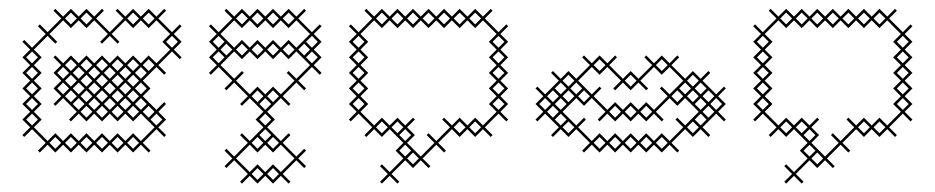

<svg xmlns="http://www.w3.org/2000/svg" viewBox="-20 -346 2147 441"><path d="M142.9 4.3 160.7 -13.6 178.6 4.3 196.4 -13.6 214.3 4.3 232.1 -13.6 250 4.3 267.9 -13.6 285.7 4.3 303.6 -13.6 321.4 4.3 325.7 0 307.9 -17.9 339.3 -49.3 357.1 -31.4 361.4 -35.7 343.6 -53.6 361.4 -71.4 343.6 -89.3 361.4 -107.1 357.1 -111.4 339.3 -93.6 307.9 -125 325.7 -142.9 307.9 -160.7 339.3 -192.1 357.1 -174.3 361.4 -178.6 343.6 -196.4 375 -227.9 392.9 -210 397.1 -214.3 379.3 -232.1 397.1 -250 379.3 -267.9 397.1 -285.7 392.9 -290 375 -272.1 343.6 -303.6 361.4 -321.4 357.1 -325.7 339.3 -307.9 321.4 -325.7 303.6 -307.9 285.7 -325.7 267.9 -307.9 250 -325.7 245.7 -321.4 263.6 -303.6 232.1 -272.1 200.7 -303.6 218.6 -321.4 214.3 -325.7 196.4 -307.9 178.6 -325.7 160.7 -307.9 142.9 -325.7 125 -307.9 107.1 -325.7 102.9 -321.4 120.7 -303.6 89.3 -272.1 71.4 -290 67.1 -285.7 85 -267.9 53.6 -236.4 35.7 -254.3 31.4 -250 49.3 -232.1 31.4 -214.3 49.3 -196.4 31.4 -178.6 49.3 -160.7 31.4 -142.9 49.3 -125 31.4 -107.1 49.3 -89.3 31.4 -71.4 49.3 -53.6 31.4 -35.7 35.7 -31.4 53.6 -49.3 85 -17.9 67.1 0 71.4 4.3 89.3 -13.6 107.1 4.3 125 -13.6ZM303.6 -85 335 -53.6 303.6 -22.1 285.7 -40 267.9 -22.1 250 -40 232.1 -22.1 214.3 -40 196.4 -22.1 178.6 -40 160.7 -22.1 142.9 -40 125 -22.1 107.1 -40 89.3 -22.1 57.9 -53.6 75.7 -71.4 57.9 -89.3 75.7 -107.1 57.9 -125 75.7 -142.9 57.9 -160.7 75.7 -178.6 57.9 -196.4 75.7 -214.3 57.9 -232.1 89.3 -263.6 107.1 -245.7 111.4 -250 93.6 -267.9 125 -299.3 142.9 -281.4 160.7 -299.3 178.6 -281.4 196.4 -299.3 227.9 -267.9 210 -250 214.3 -245.7 232.1 -263.6 250 -245.7 254.3 -250 236.4 -267.9 267.9 -299.3 285.7 -281.4 303.6 -299.3 321.4 -281.4 339.3 -299.3 370.7 -267.9 352.9 -250 370.7 -232.1 339.3 -200.7 321.4 -218.6 303.6 -200.7 285.7 -218.6 267.9 -200.7 250 -218.6 232.1 -200.7 214.3 -218.6 196.4 -200.7 178.6 -218.6 160.7 -200.7 142.9 -218.6 125 -200.7 107.1 -218.6 102.9 -214.3 120.7 -196.4 102.9 -178.6 120.7 -160.7 102.9 -142.9 120.7 -125 102.9 -107.1 107.1 -102.9 125 -120.7 156.4 -89.3 138.6 -71.4 142.9 -67.1 160.7 -85 178.6 -67.1 196.4 -85 214.3 -67.1 232.1 -85 250 -67.1 267.9 -85 285.7 -67.1ZM325.7 -71.4 339.3 -85 352.9 -71.4 339.3 -57.9ZM147.1 -107.1 160.7 -120.7 174.3 -107.1 160.7 -93.6ZM147.1 -142.9 160.7 -156.4 174.3 -142.9 160.7 -129.3ZM147.1 -178.6 160.7 -192.1 174.3 -178.6 160.7 -165ZM182.9 -178.6 196.4 -192.1 210 -178.6 196.4 -165ZM142.9 -174.3 156.4 -160.7 142.9 -147.1 129.3 -160.7ZM218.6 -178.6 232.1 -192.1 245.7 -178.6 232.1 -165ZM178.6 -174.3 192.1 -160.7 178.6 -147.1 165 -160.7ZM254.3 -178.6 267.9 -192.1 281.4 -178.6 267.9 -165ZM214.3 -174.3 227.9 -160.7 214.3 -147.1 200.7 -160.7ZM290 -178.6 303.6 -192.1 317.1 -178.6 303.6 -165ZM250 -174.3 263.6 -160.7 250 -147.1 236.4 -160.7ZM285.7 -174.3 299.3 -160.7 285.7 -147.1 272.1 -160.7ZM285.7 -138.6 299.3 -125 285.7 -111.4 272.1 -125ZM285.7 -102.9 299.3 -89.3 285.7 -75.7 272.1 -89.3ZM290 -107.1 303.6 -120.7 317.1 -107.1 303.6 -93.6ZM250 -102.9 263.6 -89.3 250 -75.7 236.4 -89.3ZM254.3 -107.1 267.9 -120.7 281.4 -107.1 267.9 -93.6ZM214.3 -102.9 227.9 -89.3 214.3 -75.7 200.7 -89.3ZM218.6 -107.1 232.1 -120.7 245.7 -107.1 232.1 -93.6ZM178.6 -102.9 192.1 -89.3 178.6 -75.7 165 -89.3ZM182.9 -107.1 196.4 -120.7 210 -107.1 196.4 -93.6ZM182.9 -142.9 196.4 -156.4 210 -142.9 196.4 -129.3ZM142.9 -138.6 156.4 -125 142.9 -111.4 129.3 -125ZM218.6 -142.9 232.1 -156.4 245.7 -142.9 232.1 -129.3ZM178.6 -138.6 192.1 -125 178.6 -111.4 165 -125ZM254.3 -142.9 267.9 -156.4 281.4 -142.9 267.9 -129.3ZM214.3 -138.6 227.9 -125 214.3 -111.4 200.7 -125ZM290 -142.9 303.6 -156.4 317.1 -142.9 303.6 -129.3ZM250 -138.6 263.6 -125 250 -111.4 236.4 -125ZM40 -71.4 53.6 -85 67.1 -71.4 53.6 -57.9ZM40 -107.1 53.6 -120.7 67.1 -107.1 53.6 -93.6ZM40 -142.9 53.6 -156.4 67.1 -142.9 53.6 -129.3ZM40 -178.6 53.6 -192.1 67.1 -178.6 53.6 -165ZM40 -214.3 53.6 -227.9 67.1 -214.3 53.6 -200.7ZM93.6 -17.9 107.1 -31.4 120.7 -17.9 107.1 -4.3ZM111.4 -142.9 125 -156.4 138.6 -142.9 125 -129.3ZM111.4 -178.6 125 -192.1 138.6 -178.6 125 -165ZM129.3 -17.9 142.9 -31.4 156.4 -17.9 142.9 -4.3ZM129.3 -196.4 142.9 -210 156.4 -196.4 142.9 -182.9ZM129.3 -303.6 142.9 -317.1 156.4 -303.6 142.9 -290ZM165 -17.9 178.6 -31.4 192.1 -17.9 178.6 -4.3ZM165 -196.4 178.6 -210 192.1 -196.4 178.6 -182.9ZM165 -303.6 178.6 -317.1 192.1 -303.6 178.6 -290ZM200.7 -17.9 214.3 -31.4 227.9 -17.9 214.3 -4.3ZM200.7 -196.4 214.3 -210 227.9 -196.4 214.3 -182.9ZM236.4 -17.9 250 -31.4 263.6 -17.9 250 -4.3ZM236.4 -196.4 250 -210 263.6 -196.4 250 -182.9ZM272.1 -17.9 285.7 -31.4 299.3 -17.9 285.7 -4.3ZM272.1 -196.4 285.7 -210 299.3 -196.4 285.7 -182.9ZM272.1 -303.6 285.7 -317.1 299.3 -303.6 285.7 -290ZM307.9 -89.3 321.4 -102.9 335 -89.3 321.4 -75.7ZM307.9 -196.4 321.4 -210 335 -196.4 321.4 -182.9ZM307.9 -303.6 321.4 -317.1 335 -303.6 321.4 -290ZM361.4 -250 375 -263.6 388.6 -250 375 -236.4Z M571.4 75.7 589.3 57.9 607.1 75.7 625 57.9 642.9 75.7 647.1 71.4 629.3 53.6 660.7 22.1 678.6 40 682.9 35.7 665 17.9 682.9 0 678.6 -4.3 660.7 13.6 629.3 -17.9 647.1 -35.7 642.9 -40 625 -22.1 593.6 -53.6 611.4 -71.4 593.6 -89.3 625 -120.7 642.9 -102.9 647.1 -107.1 629.3 -125 660.7 -156.4 678.6 -138.6 682.9 -142.9 665 -160.7 696.4 -192.1 714.3 -174.3 718.6 -178.6 700.7 -196.4 718.6 -214.3 700.7 -232.1 718.6 -250 700.7 -267.9 718.6 -285.7 714.3 -290 696.4 -272.1 665 -303.6 682.9 -321.4 678.6 -325.7 660.7 -307.9 642.9 -325.7 625 -307.9 607.1 -325.7 589.3 -307.9 571.4 -325.7 553.6 -307.9 535.7 -325.7 517.9 -307.9 500 -325.7 495.7 -321.4 513.6 -303.6 482.1 -272.1 464.3 -290 460 -285.7 477.9 -267.9 460 -250 477.9 -232.1 460 -214.3 477.9 -196.4 460 -178.6 464.3 -174.3 482.1 -192.1 513.6 -160.7 495.7 -142.9 500 -138.6 517.9 -156.4 549.3 -125 531.4 -107.1 535.7 -102.9 553.6 -120.7 585 -89.3 567.1 -71.4 585 -53.6 553.6 -22.1 535.7 -40 531.4 -35.7 549.3 -17.9 517.9 13.6 500 -4.3 495.7 0 513.6 17.9 495.7 35.7 500 40 517.9 22.1 549.3 53.6 531.4 71.4 535.7 75.7 553.6 57.9ZM553.6 49.3 522.1 17.9 553.6 -13.6 571.4 4.3 589.3 -13.6 607.1 4.3 625 -13.6 656.4 17.9 625 49.3 607.1 31.4 589.3 49.3 571.4 31.4ZM571.4 -31.4 585 -17.9 571.4 -4.3 557.9 -17.9ZM575.7 -107.1 589.3 -120.7 602.9 -107.1 589.3 -93.6ZM553.6 -129.3 522.1 -160.7 540 -178.6 535.7 -182.9 517.9 -165 486.4 -196.4 517.9 -227.9 535.7 -210 553.6 -227.9 571.4 -210 589.3 -227.9 607.1 -210 625 -227.9 642.9 -210 660.7 -227.9 692.1 -196.4 660.7 -165 642.9 -182.9 638.6 -178.6 656.4 -160.7 625 -129.3 607.1 -147.1 589.3 -129.3 571.4 -147.1ZM517.9 -236.4 486.4 -267.9 517.9 -299.3 535.7 -281.4 553.6 -299.3 571.4 -281.4 589.3 -299.3 607.1 -281.4 625 -299.3 642.9 -281.4 660.7 -299.3 692.1 -267.9 660.7 -236.4 642.9 -254.3 625 -236.4 607.1 -254.3 589.3 -236.4 571.4 -254.3 553.6 -236.4 535.7 -254.3ZM678.6 -245.7 692.1 -232.1 678.6 -218.6 665 -232.1ZM682.9 -214.3 696.4 -227.9 710 -214.3 696.4 -200.7ZM468.6 -214.3 482.1 -227.9 495.7 -214.3 482.1 -200.7ZM468.6 -250 482.1 -263.6 495.7 -250 482.1 -236.4ZM486.4 -232.1 500 -245.7 513.6 -232.1 500 -218.6ZM522.1 -232.1 535.7 -245.7 549.3 -232.1 535.7 -218.6ZM522.1 -303.6 535.7 -317.1 549.3 -303.6 535.7 -290ZM557.9 53.6 571.4 40 585 53.6 571.4 67.1ZM557.9 -125 571.4 -138.6 585 -125 571.4 -111.4ZM557.9 -232.1 571.4 -245.7 585 -232.1 571.4 -218.6ZM557.9 -303.6 571.4 -317.1 585 -303.6 571.4 -290ZM575.7 -35.7 589.3 -49.3 602.9 -35.7 589.3 -22.1ZM575.7 -71.4 589.3 -85 602.9 -71.4 589.3 -57.9ZM593.6 53.6 607.1 40 620.7 53.6 607.1 67.1ZM593.6 -17.9 607.1 -31.4 620.7 -17.9 607.1 -4.3ZM593.6 -125 607.1 -138.6 620.7 -125 607.1 -111.4ZM593.6 -232.1 607.1 -245.7 620.7 -232.1 607.1 -218.6ZM593.6 -303.6 607.1 -317.1 620.7 -303.6 607.1 -290ZM629.3 -232.1 642.9 -245.7 656.4 -232.1 642.9 -218.6ZM629.3 -303.6 642.9 -317.1 656.4 -303.6 642.9 -290ZM682.9 -250 696.4 -263.6 710 -250 696.4 -236.4Z M897.1 71.4 879.3 53.6 910.7 22.1 928.6 40 946.4 22.1 964.3 40 968.6 35.7 950.7 17.9 982.1 -13.6 1000 4.3 1004.3 0 986.4 -17.9 1017.9 -49.3 1035.7 -31.4 1053.6 -49.3 1071.4 -31.4 1089.3 -49.3 1107.1 -31.4 1111.4 -35.7 1093.6 -53.6 1125 -85 1142.9 -67.1 1147.1 -71.4 1129.3 -89.3 1147.1 -107.1 1129.3 -125 1147.1 -142.9 1129.3 -160.7 1147.1 -178.6 1129.3 -196.4 1147.1 -214.3 1129.3 -232.1 1147.1 -250 1129.3 -267.9 1147.1 -285.7 1142.9 -290 1125 -272.1 1093.6 -303.6 1111.4 -321.4 1107.1 -325.7 1089.3 -307.9 1071.4 -325.7 1053.6 -307.9 1035.7 -325.7 1017.9 -307.9 1000 -325.7 982.1 -307.9 964.3 -325.7 946.4 -307.9 928.6 -325.7 910.7 -307.9 892.9 -325.7 875 -307.9 857.1 -325.7 839.3 -307.9 821.4 -325.7 817.1 -321.4 835 -303.6 803.6 -272.1 785.7 -290 781.4 -285.7 799.3 -267.9 781.4 -250 799.3 -232.1 781.4 -214.3 799.3 -196.4 781.4 -178.6 799.3 -160.7 781.4 -142.9 799.3 -125 781.4 -107.1 799.3 -89.3 781.4 -71.4 785.7 -67.1 803.6 -85 835 -53.6 817.1 -35.7 821.4 -31.4 839.3 -49.3 857.1 -31.4 875 -49.3 906.4 -17.9 888.6 0 906.4 17.9 875 49.3 857.1 31.4 852.9 35.7 870.7 53.6 852.9 71.4 857.1 75.7 875 57.9 892.9 75.7ZM946.4 13.6 915 -17.9 932.9 -35.7 915 -53.6 932.9 -71.4 928.6 -75.7 910.7 -57.9 892.9 -75.7 875 -57.9 857.1 -75.7 839.3 -57.9 807.9 -89.3 825.7 -107.1 807.9 -125 825.7 -142.9 807.9 -160.7 825.7 -178.6 807.9 -196.4 825.7 -214.3 807.9 -232.1 825.7 -250 807.9 -267.9 839.3 -299.3 857.1 -281.4 875 -299.3 892.9 -281.4 910.7 -299.3 928.6 -281.4 946.4 -299.3 964.3 -281.4 982.1 -299.3 1000 -281.4 1017.9 -299.3 1035.7 -281.4 1053.6 -299.3 1071.4 -281.4 1089.3 -299.3 1120.7 -267.9 1102.9 -250 1120.7 -232.1 1102.9 -214.3 1120.7 -196.4 1102.9 -178.6 1120.7 -160.7 1102.9 -142.9 1120.7 -125 1102.9 -107.1 1120.7 -89.3 1089.3 -57.9 1071.4 -75.7 1053.6 -57.9 1035.7 -75.7 1017.9 -57.9 1000 -75.7 995.7 -71.4 1013.6 -53.6 982.1 -22.1 964.3 -40 960 -35.7 977.9 -17.9ZM897.1 -35.7 910.7 -49.3 924.3 -35.7 910.7 -22.1ZM790 -107.1 803.6 -120.7 817.1 -107.1 803.6 -93.6ZM790 -142.9 803.6 -156.4 817.1 -142.9 803.6 -129.3ZM790 -178.6 803.6 -192.1 817.1 -178.6 803.6 -165ZM790 -214.3 803.6 -227.9 817.1 -214.3 803.6 -200.7ZM790 -250 803.6 -263.6 817.1 -250 803.6 -236.4ZM843.6 -53.6 857.1 -67.1 870.7 -53.6 857.1 -40ZM843.6 -303.6 857.1 -317.1 870.7 -303.6 857.1 -290ZM879.3 -53.6 892.9 -67.1 906.4 -53.6 892.9 -40ZM879.3 -303.6 892.9 -317.1 906.4 -303.6 892.9 -290ZM897.1 0 910.7 -13.6 924.3 0 910.7 13.6ZM915 17.9 928.6 4.3 942.1 17.9 928.6 31.4ZM915 -303.6 928.6 -317.1 942.1 -303.6 928.6 -290ZM950.7 -303.6 964.3 -317.1 977.9 -303.6 964.3 -290ZM986.4 -303.6 1000 -317.1 1013.6 -303.6 1000 -290ZM1022.1 -53.6 1035.7 -67.1 1049.3 -53.6 1035.7 -40ZM1022.1 -303.6 1035.7 -317.1 1049.3 -303.6 1035.7 -290ZM1057.9 -53.6 1071.4 -67.1 1085 -53.6 1071.4 -40ZM1057.9 -303.6 1071.4 -317.1 1085 -303.6 1071.4 -290ZM1111.4 -107.1 1125 -120.7 1138.6 -107.1 1125 -93.6ZM1111.4 -142.9 1125 -156.4 1138.6 -142.9 1125 -129.3ZM1111.4 -178.6 1125 -192.1 1138.6 -178.6 1125 -165ZM1111.4 -214.3 1125 -227.9 1138.6 -214.3 1125 -200.7ZM1111.4 -250 1125 -263.6 1138.6 -250 1125 -236.4Z M1392.9 4.3 1410.7 -13.6 1428.6 4.3 1446.4 -13.6 1464.3 4.3 1482.1 -13.6 1500 4.3 1517.9 -13.6 1535.7 4.3 1540 0 1522.1 -17.9 1553.6 -49.3 1571.4 -31.4 1589.3 -49.3 1607.1 -31.4 1611.4 -35.7 1593.6 -53.6 1625 -85 1642.9 -67.1 1647.1 -71.4 1629.3 -89.3 1647.1 -107.1 1629.3 -125 1647.1 -142.9 1642.9 -147.1 1625 -129.3 1593.6 -160.7 1611.4 -178.6 1607.1 -182.9 1589.3 -165 1571.4 -182.9 1553.6 -165 1522.1 -196.4 1540 -214.3 1535.7 -218.6 1517.9 -200.7 1500 -218.6 1482.1 -200.7 1464.3 -218.6 1460 -214.3 1477.9 -196.4 1446.4 -165 1428.6 -182.9 1410.7 -165 1379.3 -196.4 1397.1 -214.3 1392.9 -218.6 1375 -200.7 1357.1 -218.6 1339.3 -200.7 1321.4 -218.6 1317.1 -214.3 1335 -196.4 1303.6 -165 1285.7 -182.9 1267.9 -165 1250 -182.9 1245.7 -178.6 1263.6 -160.7 1232.1 -129.3 1214.3 -147.1 1210 -142.9 1227.9 -125 1210 -107.1 1227.9 -89.3 1210 -71.4 1214.3 -67.1 1232.1 -85 1263.6 -53.6 1245.7 -35.7 1250 -31.4 1267.9 -49.3 1285.7 -31.4 1303.6 -49.3 1335 -17.9 1317.1 0 1321.4 4.3 1339.3 -13.6 1357.1 4.3 1375 -13.6ZM1428.6 -67.1 1446.4 -85 1464.3 -67.1 1482.1 -85 1500 -67.1 1504.3 -71.4 1486.4 -89.3 1517.9 -120.7 1535.7 -102.9 1553.6 -120.7 1585 -89.3 1553.6 -57.9 1535.7 -75.7 1531.4 -71.4 1549.3 -53.6 1517.9 -22.1 1500 -40 1482.1 -22.1 1464.3 -40 1446.4 -22.1 1428.6 -40 1410.7 -22.1 1392.9 -40 1375 -22.1 1357.1 -40 1339.3 -22.1 1307.9 -53.6 1325.7 -71.4 1321.4 -75.7 1303.6 -57.9 1272.1 -89.3 1303.6 -120.7 1321.4 -102.9 1339.3 -120.7 1370.7 -89.3 1352.9 -71.4 1357.1 -67.1 1375 -85 1392.9 -67.1 1410.7 -85ZM1571.4 -67.1 1585 -53.6 1571.4 -40 1557.9 -53.6ZM1254.3 -71.4 1267.9 -85 1281.4 -71.4 1267.9 -57.9ZM1254.3 -107.1 1267.9 -120.7 1281.4 -107.1 1267.9 -93.6ZM1290 -142.9 1303.6 -156.4 1317.1 -142.9 1303.6 -129.3ZM1250 -138.6 1263.6 -125 1250 -111.4 1236.4 -125ZM1339.3 -129.3 1307.9 -160.7 1339.3 -192.1 1357.1 -174.3 1375 -192.1 1406.4 -160.7 1388.6 -142.9 1392.9 -138.6 1410.7 -156.4 1428.6 -138.6 1446.4 -156.4 1464.3 -138.6 1468.6 -142.9 1450.7 -160.7 1482.1 -192.1 1500 -174.3 1517.9 -192.1 1549.3 -160.7 1517.9 -129.3 1500 -147.1 1495.7 -142.9 1513.6 -125 1482.1 -93.6 1464.3 -111.4 1446.4 -93.6 1428.6 -111.4 1410.7 -93.6 1392.9 -111.4 1375 -93.6 1343.6 -125 1361.4 -142.9 1357.1 -147.1ZM1285.7 -138.6 1299.3 -125 1285.7 -111.4 1272.1 -125ZM1575.7 -142.9 1589.3 -156.4 1602.9 -142.9 1589.3 -129.3ZM1535.7 -138.6 1549.3 -125 1535.7 -111.4 1522.1 -125ZM1571.4 -138.6 1585 -125 1571.4 -111.4 1557.9 -125ZM1607.1 -102.9 1620.7 -89.3 1607.1 -75.7 1593.6 -89.3ZM1575.7 -107.1 1589.3 -120.7 1602.9 -107.1 1589.3 -93.6ZM1250 -102.9 1263.6 -89.3 1250 -75.7 1236.4 -89.3ZM1611.4 -107.1 1625 -120.7 1638.6 -107.1 1625 -93.6ZM1218.6 -107.1 1232.1 -120.7 1245.7 -107.1 1232.1 -93.6ZM1254.3 -142.9 1267.9 -156.4 1281.4 -142.9 1267.9 -129.3ZM1272.1 -53.6 1285.7 -67.1 1299.3 -53.6 1285.7 -40ZM1272.1 -160.7 1285.7 -174.3 1299.3 -160.7 1285.7 -147.1ZM1307.9 -125 1321.4 -138.6 1335 -125 1321.4 -111.4ZM1343.6 -17.9 1357.1 -31.4 1370.7 -17.9 1357.1 -4.3ZM1343.6 -196.4 1357.1 -210 1370.7 -196.4 1357.1 -182.9ZM1379.3 -17.9 1392.9 -31.4 1406.4 -17.9 1392.9 -4.3ZM1379.3 -89.3 1392.9 -102.9 1406.4 -89.3 1392.9 -75.7ZM1415 -17.9 1428.6 -31.4 1442.1 -17.9 1428.6 -4.3ZM1415 -89.3 1428.6 -102.9 1442.1 -89.3 1428.6 -75.7ZM1415 -160.7 1428.6 -174.3 1442.1 -160.7 1428.6 -147.1ZM1450.7 -17.9 1464.3 -31.4 1477.9 -17.9 1464.3 -4.3ZM1450.7 -89.3 1464.3 -102.9 1477.9 -89.3 1464.3 -75.7ZM1486.4 -17.9 1500 -31.4 1513.6 -17.9 1500 -4.3ZM1486.4 -196.4 1500 -210 1513.6 -196.4 1500 -182.9ZM1540 -142.9 1553.6 -156.4 1567.1 -142.9 1553.6 -129.3ZM1557.9 -160.7 1571.4 -174.3 1585 -160.7 1571.4 -147.1ZM1575.7 -71.4 1589.3 -85 1602.9 -71.4 1589.3 -57.9ZM1593.6 -125 1607.1 -138.6 1620.7 -125 1607.1 -111.4Z M1825.7 71.4 1807.9 53.6 1839.3 22.1 1857.1 40 1875 22.1 1892.9 40 1897.1 35.7 1879.3 17.9 1910.7 -13.6 1928.6 4.3 1932.9 0 1915 -17.9 1946.4 -49.3 1964.3 -31.4 1982.1 -49.3 2000 -31.4 2017.9 -49.3 2035.7 -31.4 2040 -35.7 2022.1 -53.6 2053.6 -85 2071.4 -67.1 2075.7 -71.4 2057.9 -89.3 2075.7 -107.1 2057.9 -125 2075.7 -142.9 2057.9 -160.7 2075.7 -178.6 2057.9 -196.4 2075.7 -214.3 2057.9 -232.1 2075.7 -250 2057.9 -267.9 2075.7 -285.7 2071.4 -290 2053.6 -272.1 2022.1 -303.6 2040 -321.4 2035.7 -325.7 2017.9 -307.9 2000 -325.7 1982.1 -307.9 1964.3 -325.7 1946.4 -307.9 1928.6 -325.7 1910.7 -307.9 1892.9 -325.7 1875 -307.9 1857.1 -325.7 1839.3 -307.9 1821.4 -325.7 1803.6 -307.9 1785.7 -325.7 1767.9 -307.9 1750 -325.7 1745.7 -321.4 1763.6 -303.6 1732.1 -272.1 1714.3 -290 1710 -285.7 1727.9 -267.9 1710 -250 1727.9 -232.1 1710 -214.3 1727.9 -196.4 1710 -178.6 1727.9 -160.7 1710 -142.9 1727.9 -125 1710 -107.1 1727.9 -89.3 1710 -71.4 1714.3 -67.1 1732.1 -85 1763.6 -53.6 1745.7 -35.7 1750 -31.4 1767.9 -49.3 1785.7 -31.4 1803.6 -49.3 1835 -17.9 1817.1 0 1835 17.9 1803.6 49.3 1785.7 31.4 1781.4 35.7 1799.3 53.6 1781.4 71.4 1785.7 75.7 1803.6 57.9 1821.4 75.7ZM1875 13.6 1843.6 -17.9 1861.4 -35.7 1843.6 -53.6 1861.4 -71.4 1857.1 -75.7 1839.3 -57.9 1821.4 -75.7 1803.6 -57.9 1785.7 -75.7 1767.9 -57.9 1736.4 -89.3 1754.3 -107.1 1736.4 -125 1754.3 -142.9 1736.4 -160.7 1754.3 -178.6 1736.4 -196.4 1754.3 -214.3 1736.4 -232.1 1754.3 -250 1736.4 -267.9 1767.9 -299.3 1785.7 -281.4 1803.6 -299.3 1821.4 -281.4 1839.3 -299.3 1857.1 -281.4 1875 -299.3 1892.9 -281.4 1910.7 -299.3 1928.6 -281.4 1946.4 -299.3 1964.3 -281.4 1982.1 -299.3 2000 -281.4 2017.9 -299.3 2049.3 -267.9 2031.4 -250 2049.3 -232.1 2031.4 -214.3 2049.3 -196.4 2031.4 -178.6 2049.3 -160.7 2031.4 -142.9 2049.3 -125 2031.4 -107.1 2049.3 -89.3 2017.9 -57.9 2000 -75.7 1982.1 -57.9 1964.3 -75.7 1946.4 -57.9 1928.6 -75.7 1924.3 -71.4 1942.1 -53.6 1910.7 -22.1 1892.9 -40 1888.6 -35.7 1906.4 -17.9ZM1825.7 -35.7 1839.3 -49.3 1852.9 -35.7 1839.3 -22.1ZM1718.6 -107.1 1732.1 -120.7 1745.7 -107.1 1732.1 -93.6ZM1718.6 -142.9 1732.1 -156.4 1745.7 -142.9 1732.1 -129.3ZM1718.6 -178.6 1732.1 -192.1 1745.7 -178.6 1732.1 -165ZM1718.6 -214.3 1732.1 -227.9 1745.7 -214.3 1732.1 -200.7ZM1718.6 -250 1732.1 -263.6 1745.7 -250 1732.1 -236.4ZM1772.1 -53.6 1785.7 -67.1 1799.3 -53.6 1785.7 -40ZM1772.1 -303.6 1785.7 -317.1 1799.3 -303.6 1785.7 -290ZM1807.9 -53.6 1821.4 -67.1 1835 -53.6 1821.4 -40ZM1807.9 -303.6 1821.4 -317.1 1835 -303.6 1821.4 -290ZM1825.7 0 1839.3 -13.6 1852.9 0 1839.3 13.6ZM1843.6 17.9 1857.1 4.3 1870.7 17.9 1857.1 31.4ZM1843.6 -303.6 1857.1 -317.1 1870.7 -303.6 1857.1 -290ZM1879.3 -303.6 1892.9 -317.1 1906.4 -303.6 1892.9 -290ZM1915 -303.6 1928.6 -317.1 1942.1 -303.6 1928.6 -290ZM1950.7 -53.6 1964.3 -67.1 1977.9 -53.6 1964.3 -40ZM1950.7 -303.6 1964.3 -317.1 1977.9 -303.6 1964.3 -290ZM1986.4 -53.6 2000 -67.1 2013.6 -53.6 2000 -40ZM1986.4 -303.6 2000 -317.1 2013.6 -303.6 2000 -290ZM2040 -107.1 2053.6 -120.7 2067.1 -107.1 2053.6 -93.6ZM2040 -142.9 2053.6 -156.4 2067.1 -142.9 2053.6 -129.3ZM2040 -178.6 2053.6 -192.1 2067.1 -178.6 2053.6 -165ZM2040 -214.3 2053.6 -227.9 2067.1 -214.3 2053.6 -200.7ZM2040 -250 2053.6 -263.6 2067.1 -250 2053.6 -236.4Z"/></svg>

Font: Gossip Icons Low Cross Stitch
Style: Regular
Weight: 300
Designer: Deborah Khodanovich
Version: Version 1.001;Glyphs 3.3.1 (3343)